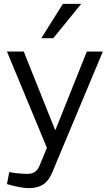

<svg xmlns="http://www.w3.org/2000/svg" viewBox="-20 -766 566 995"><path d="M130 209Q115 209 95 206Q75 203 50 197L16 188L28 126L60 131Q78 133 94.5 134Q111 135 121 135Q146 135 161 124.5Q176 114 186 90L223 0L16 -499H103L265 -94H268L430 -499H513L251 127Q234 170 204.5 189.5Q175 209 130 209ZM194 -568 306 -746H401L256 -568Z"/></svg>

Font: REM Light
Style: Regular
Weight: 300
Designer: Octavio Pardo
Foundry: Ashler Design
Version: Version 1.005;gftools[0.9.28]